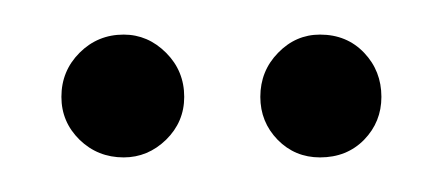

<svg xmlns="http://www.w3.org/2000/svg" viewBox="-20 -695 256 111"><path d="M51.5 -604Q65.5 -604 76 -614.2Q86.5 -624.5 86.5 -639Q86.5 -654 76 -664.5Q65.5 -675 51.5 -675Q36.5 -675 26 -664.5Q15.5 -654 15.5 -639Q15.5 -624.5 26 -614.2Q36.5 -604 51.5 -604ZM165 -604Q180.5 -604 190.5 -614.2Q200.5 -624.5 200.5 -639Q200.5 -654 190.5 -664.5Q180.5 -675 165 -675Q151 -675 140.8 -664.5Q130.5 -654 130.5 -639Q130.5 -624.5 140.5 -614.2Q150.5 -604 165 -604Z"/></svg>

Font: Anybody UltraCondensed
Style: Bold
Weight: 700
Width: 1
Version: Version 1.113;gftools[0.9.25]